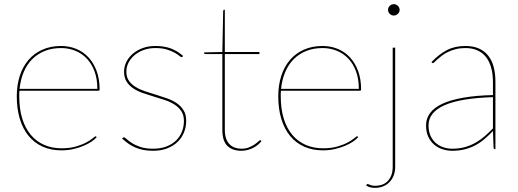

<svg xmlns="http://www.w3.org/2000/svg" viewBox="-20 -720 2499 927"><path d="M275 -498Q313.5 -498 347.5 -484.2Q381.5 -470.5 406.8 -443.5Q432 -416.5 446.5 -377.2Q461 -338 461 -287Q461 -284.5 459.2 -283.2Q457.5 -282 455 -282H74Q73 -275 73 -268.5Q73 -262 73 -255Q73 -194 87.5 -147.2Q102 -100.5 128.8 -68.8Q155.5 -37 193.2 -20.5Q231 -4 277 -4Q318 -4 348 -13Q378 -22 398 -33Q418 -44 428.5 -53Q439 -62 441 -62Q443 -62 445 -60L447 -58Q438.5 -47.5 421.8 -36.2Q405 -25 382.2 -15.5Q359.5 -6 332.5 0Q305.5 6 277 6Q226.5 6 186.5 -11.8Q146.5 -29.5 118.8 -63Q91 -96.5 76 -145Q61 -193.5 61 -255Q61 -309 75.5 -353.8Q90 -398.5 117.5 -430.5Q145 -462.5 184.8 -480.2Q224.5 -498 275 -498ZM275 -488Q231 -488 195.8 -473.8Q160.5 -459.5 135 -433.8Q109.5 -408 94.2 -371.5Q79 -335 74.5 -291H450Q450 -338.5 436.5 -375.2Q423 -412 399.2 -437Q375.5 -462 343.5 -475Q311.5 -488 275 -488Z M862 -447Q860.5 -444 857 -444Q853 -444 845.2 -450.8Q837.5 -457.5 822.8 -465.8Q808 -474 785.5 -481Q763 -488 730 -488Q699 -488 673.2 -478.5Q647.5 -469 629 -453.2Q610.5 -437.5 600.2 -417Q590 -396.5 590 -374Q590 -347.5 602.5 -329.8Q615 -312 635.2 -299.8Q655.5 -287.5 681.5 -279Q707.5 -270.5 734.5 -262.2Q761.5 -254 787.5 -244.8Q813.5 -235.5 833.8 -221.5Q854 -207.5 866.5 -187.2Q879 -167 879 -137Q879 -107 868.2 -80.5Q857.5 -54 837 -34.5Q816.5 -15 786.8 -3.5Q757 8 719 8Q692.5 8 671.5 3.8Q650.5 -0.5 633 -8Q615.5 -15.5 600 -26.5Q584.5 -37.5 569.5 -51L572.5 -54Q574 -55.5 575 -56.2Q576 -57 578.5 -57Q582.5 -57 591.5 -48.5Q600.5 -40 616.8 -29.5Q633 -19 658 -10.5Q683 -2 719 -2Q755 -2 782.8 -12.5Q810.5 -23 829.5 -41.2Q848.5 -59.5 858.2 -83.8Q868 -108 868 -136Q868 -164.5 855.5 -183.2Q843 -202 822.8 -215Q802.5 -228 776.5 -236.8Q750.5 -245.5 723.5 -253.5Q696.5 -261.5 670.5 -270.5Q644.5 -279.5 624.2 -292.8Q604 -306 591.5 -325.5Q579 -345 579 -374Q579 -398.5 590 -420.8Q601 -443 621 -460.2Q641 -477.5 668.8 -487.8Q696.5 -498 730 -498Q771.5 -498 803 -486.8Q834.5 -475.5 864 -450Z M1145.5 8Q1102.5 8 1078 -15.5Q1053.5 -39 1053.5 -93V-459H972.5Q965.5 -459 965.5 -464V-467L1053.5 -469L1057.5 -666Q1057.5 -668.5 1058.8 -670.8Q1060 -673 1062.5 -673H1065.5V-469H1232.5V-459H1065.5V-93Q1065.5 -68 1071.8 -50.8Q1078 -33.5 1089 -22.8Q1100 -12 1114.5 -7Q1129 -2 1145.5 -2Q1166.5 -2 1182.2 -8.5Q1198 -15 1209 -22.5Q1220 -30 1226.8 -36.5Q1233.5 -43 1236.5 -43Q1238.5 -43 1240.5 -41L1242.5 -39Q1235 -29 1224.2 -20.2Q1213.5 -11.5 1200.8 -5.2Q1188 1 1173.8 4.5Q1159.5 8 1145.5 8Z M1537.5 -498Q1576 -498 1610 -484.2Q1644 -470.5 1669.2 -443.5Q1694.5 -416.5 1709 -377.2Q1723.5 -338 1723.5 -287Q1723.5 -284.5 1721.8 -283.2Q1720 -282 1717.5 -282H1336.5Q1335.5 -275 1335.5 -268.5Q1335.5 -262 1335.5 -255Q1335.5 -194 1350 -147.2Q1364.5 -100.5 1391.2 -68.8Q1418 -37 1455.8 -20.5Q1493.5 -4 1539.5 -4Q1580.5 -4 1610.5 -13Q1640.5 -22 1660.5 -33Q1680.5 -44 1691 -53Q1701.5 -62 1703.5 -62Q1705.5 -62 1707.5 -60L1709.5 -58Q1701 -47.5 1684.2 -36.2Q1667.5 -25 1644.8 -15.5Q1622 -6 1595 0Q1568 6 1539.5 6Q1489 6 1449 -11.8Q1409 -29.5 1381.2 -63Q1353.5 -96.5 1338.5 -145Q1323.5 -193.5 1323.5 -255Q1323.5 -309 1338 -353.8Q1352.5 -398.5 1380 -430.5Q1407.5 -462.5 1447.2 -480.2Q1487 -498 1537.5 -498ZM1537.5 -488Q1493.5 -488 1458.2 -473.8Q1423 -459.5 1397.5 -433.8Q1372 -408 1356.8 -371.5Q1341.5 -335 1337 -291H1712.5Q1712.5 -338.5 1699 -375.2Q1685.5 -412 1661.8 -437Q1638 -462 1606 -475Q1574 -488 1537.5 -488Z M1888 -490V86Q1888 108 1881 126.5Q1874 145 1861.2 158.5Q1848.5 172 1830.5 179.5Q1812.5 187 1790 187Q1776.5 187 1766.8 184.2Q1757 181.5 1748 176L1750 172Q1752 168 1754.5 168.2Q1757 168.5 1761.5 170.5Q1766 172.5 1773 174.8Q1780 177 1790 177Q1832.5 177 1854.2 151.8Q1876 126.5 1876 86V-490ZM1909.5 -672Q1909.5 -661.5 1900.8 -653.2Q1892 -645 1881.5 -645Q1870 -645 1861.8 -653.2Q1853.5 -661.5 1853.5 -672Q1853.5 -683.5 1861.8 -691.8Q1870 -700 1881.5 -700Q1892 -700 1900.8 -691.8Q1909.5 -683.5 1909.5 -672Z M2370 0Q2363 0 2363 -8L2360 -87.5Q2339 -65.5 2318 -47.8Q2297 -30 2273.5 -17.8Q2250 -5.5 2223 1.2Q2196 8 2163 8Q2141 8 2118.5 1.2Q2096 -5.5 2078 -20.2Q2060 -35 2048.5 -58.2Q2037 -81.5 2037 -115Q2037 -148 2056.5 -174.2Q2076 -200.5 2115.8 -219Q2155.5 -237.5 2216.2 -248.2Q2277 -259 2360 -261V-324Q2360 -362.5 2351.5 -393Q2343 -423.5 2326.5 -444.5Q2310 -465.5 2285 -476.8Q2260 -488 2227 -488Q2201 -488 2180 -482.5Q2159 -477 2142.5 -469Q2126 -461 2113.8 -451.5Q2101.5 -442 2092.5 -434Q2083.5 -426 2078 -420.5Q2072.5 -415 2070 -415Q2068 -415 2065 -418L2063 -420Q2099 -458 2137.5 -478Q2176 -498 2227 -498Q2264.5 -498 2291.8 -486Q2319 -474 2337 -451.5Q2355 -429 2363.5 -396.8Q2372 -364.5 2372 -324V0ZM2163 -2Q2197.5 -2 2225.5 -10Q2253.5 -18 2277 -31.5Q2300.5 -45 2320.8 -62.8Q2341 -80.5 2360 -100V-251Q2202.5 -246 2125.8 -211.8Q2049 -177.5 2049 -115Q2049 -85.5 2058.8 -64.2Q2068.5 -43 2084.5 -29.2Q2100.5 -15.5 2121 -8.8Q2141.5 -2 2163 -2Z"/></svg>

Font: Lato Hairline
Style: Regular
Weight: 100
Designer: Lukasz Dziedzic
Foundry: tyPoland Lukasz Dziedzic
Version: Version 2.007; 2014-02-27